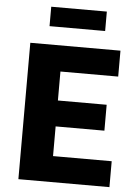

<svg xmlns="http://www.w3.org/2000/svg" viewBox="-63 -1015 771 1063"><g transform="rotate(5 323.0 -483.5)"><path d="M80 0ZM178 -967H487V-859H178ZM586 -144V0H80V-758H581V-614H260V-453H531V-309H260V-144Z"/></g></svg>

Font: Biryani Black
Style: Regular
Weight: 900
Designer: Dan Reynolds and Mathieu Reguer
Foundry: Dan Reynolds and Mathieu Reguer
Version: Version 1.004; ttfautohint (v1.1) -l 5 -r 5 -G 72 -x 0 -D la